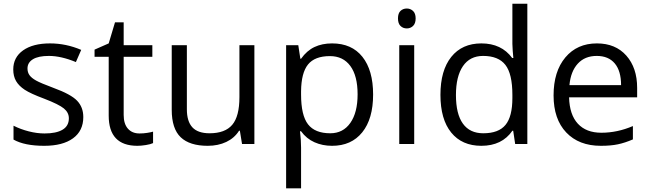

<svg xmlns="http://www.w3.org/2000/svg" viewBox="-20 -780 3523 1040"><path d="M431.2 -146Q431.2 -71.3 375.5 -30.8Q319.8 9.8 219.2 9.8Q112.8 9.8 53.2 -23.9V-99.1Q91.8 -79.6 136 -68.4Q180.2 -57.1 221.2 -57.1Q284.7 -57.1 318.8 -77.4Q353 -97.7 353 -139.2Q353 -170.4 325.9 -192.6Q298.8 -214.8 220.2 -245.1Q145.5 -272.9 114 -293.7Q82.5 -314.5 67.1 -340.8Q51.8 -367.2 51.8 -403.8Q51.8 -469.2 105 -507.1Q158.2 -544.9 251 -544.9Q337.4 -544.9 419.9 -509.8L391.1 -443.8Q310.5 -477.1 245.1 -477.1Q187.5 -477.1 158.2 -459Q128.9 -440.9 128.9 -409.2Q128.9 -387.7 139.9 -372.6Q150.9 -357.4 175.3 -343.8Q199.7 -330.1 269 -304.2Q364.3 -269.5 397.7 -234.4Q431.2 -199.2 431.2 -146Z M735.8 -57.1Q757.3 -57.1 777.3 -60.3Q797.4 -63.5 809.1 -66.9V-4.9Q795.9 1.5 770.3 5.6Q744.6 9.8 724.1 9.8Q568.8 9.8 568.8 -153.8V-472.2H492.2V-511.2L568.8 -544.9L603 -659.2H649.9V-535.2H805.2V-472.2H649.9V-157.2Q649.9 -108.9 672.9 -83Q695.8 -57.1 735.8 -57.1Z M992.2 -535.2V-188Q992.2 -122.6 1022 -90.3Q1051.8 -58.1 1115.2 -58.1Q1199.2 -58.1 1238 -104Q1276.9 -149.9 1276.9 -253.9V-535.2H1357.9V0H1291L1279.3 -71.8H1274.9Q1250 -32.2 1205.8 -11.2Q1161.6 9.8 1105 9.8Q1007.3 9.8 958.7 -36.6Q910.2 -83 910.2 -185.1V-535.2Z M1778.8 9.8Q1726.6 9.8 1683.3 -9.5Q1640.1 -28.8 1610.8 -68.8H1605Q1610.8 -22 1610.8 20V240.2H1529.8V-535.2H1595.7L1606.9 -461.9H1610.8Q1642.1 -505.9 1683.6 -525.4Q1725.1 -544.9 1778.8 -544.9Q1885.3 -544.9 1943.1 -472.2Q2001 -399.4 2001 -268.1Q2001 -136.2 1942.1 -63.2Q1883.3 9.8 1778.8 9.8ZM1767.1 -476.1Q1685.1 -476.1 1648.4 -430.7Q1611.8 -385.3 1610.8 -286.1V-268.1Q1610.8 -155.3 1648.4 -106.7Q1686 -58.1 1769 -58.1Q1838.4 -58.1 1877.7 -114.3Q1917 -170.4 1917 -269Q1917 -369.1 1877.7 -422.6Q1838.4 -476.1 1767.1 -476.1Z M2223.6 0H2142.6V-535.2H2223.6ZM2135.7 -680.2Q2135.7 -708 2149.4 -720.9Q2163.1 -733.9 2183.6 -733.9Q2203.1 -733.9 2217.3 -720.7Q2231.4 -707.5 2231.4 -680.2Q2231.4 -652.8 2217.3 -639.4Q2203.1 -626 2183.6 -626Q2163.1 -626 2149.4 -639.4Q2135.7 -652.8 2135.7 -680.2Z M2759.8 -71.8H2755.4Q2699.2 9.8 2587.4 9.8Q2482.4 9.8 2424.1 -62Q2365.7 -133.8 2365.7 -266.1Q2365.7 -398.4 2424.3 -471.7Q2482.9 -544.9 2587.4 -544.9Q2696.3 -544.9 2754.4 -465.8H2760.7L2757.3 -504.4L2755.4 -542V-759.8H2836.4V0H2770.5ZM2597.7 -58.1Q2680.7 -58.1 2718 -103.3Q2755.4 -148.4 2755.4 -249V-266.1Q2755.4 -379.9 2717.5 -428.5Q2679.7 -477.1 2596.7 -477.1Q2525.4 -477.1 2487.5 -421.6Q2449.7 -366.2 2449.7 -265.1Q2449.7 -162.6 2487.3 -110.4Q2524.9 -58.1 2597.7 -58.1Z M3234.4 9.8Q3115.7 9.8 3047.1 -62.5Q2978.5 -134.8 2978.5 -263.2Q2978.5 -392.6 3042.2 -468.8Q3106 -544.9 3213.4 -544.9Q3314 -544.9 3372.6 -478.8Q3431.2 -412.6 3431.2 -304.2V-252.9H3062.5Q3064.9 -158.7 3110.1 -109.9Q3155.3 -61 3237.3 -61Q3323.7 -61 3408.2 -97.2V-24.9Q3365.2 -6.3 3326.9 1.7Q3288.6 9.8 3234.4 9.8ZM3212.4 -477.1Q3147.9 -477.1 3109.6 -435.1Q3071.3 -393.1 3064.5 -318.8H3344.2Q3344.2 -395.5 3310.1 -436.3Q3275.9 -477.1 3212.4 -477.1Z"/></svg>

Font: f02724691
Style: Regular
Weight: 400
Foundry: Ascender Corporation
Version: Version 1.10